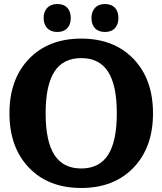

<svg xmlns="http://www.w3.org/2000/svg" viewBox="-20 -916 808 955"><path d="M384 -724Q547 -724 644 -623Q741 -522 741 -352.5Q741 -183 644 -82Q547 19 384 19Q221 19 124 -82Q27 -183 27 -352.5Q27 -522 124 -623Q221 -724 384 -724ZM384 -627Q294 -627 250.5 -559.5Q207 -492 207 -352.5Q207 -213 250.5 -145.5Q294 -78 384 -78Q474 -78 517.5 -145.5Q561 -213 561 -352.5Q561 -492 517.5 -559.5Q474 -627 384 -627ZM215 -877Q233 -896 265 -896Q297 -896 314.5 -877.5Q332 -859 332 -826.5Q332 -794 314.5 -775.5Q297 -757 265 -757Q233 -757 215 -776Q197 -795 197 -826.5Q197 -858 215 -877ZM452.5 -877Q470 -896 502 -896Q534 -896 551.5 -877.5Q569 -859 569 -826.5Q569 -794 551.5 -775.5Q534 -757 502 -757Q470 -757 452.5 -775.5Q435 -794 435 -826Q435 -858 452.5 -877Z"/></svg>

Font: Andada SC
Style: Bold
Weight: 700
Designer: Carolina Giovagnoli
Foundry: Carolina Giovagnoli
Version: Version 1.003